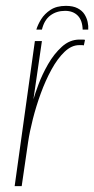

<svg xmlns="http://www.w3.org/2000/svg" viewBox="-20 -635 321 655"><path d="M205 -615Q229 -615 244.5 -607Q260 -599 268 -586.5Q276 -574 279 -560Q282 -546 281 -534H262Q261 -566 245 -582Q229 -598 202 -598Q173 -598 152 -582.5Q131 -567 123 -534H104Q109 -551 120.5 -569.5Q132 -588 152.5 -601.5Q173 -615 205 -615ZM30 0 99 -495H123L94 -296Q99 -314 111.5 -347.5Q124 -381 144 -416Q164 -451 191 -475.5Q218 -500 251 -500Q255 -500 261 -500Q267 -500 270 -499L266 -480Q264 -481 259.5 -481Q255 -481 250 -481Q224 -481 200 -458Q176 -435 155.5 -397.5Q135 -360 119 -316Q103 -272 92 -228.5Q81 -185 76 -151L54 0Z"/></svg>

Font: Alumni Sans Thin Thin
Style: Italic
Weight: 250
Italic angle: -8°
Version: Version 1.016